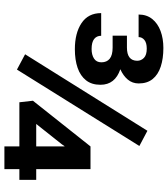

<svg xmlns="http://www.w3.org/2000/svg" viewBox="35 -797 762 872"><g transform="rotate(90 416.0 -361.0)"><path d="M203.5 -320Q130.5 -320 85 -350.2Q39.5 -380.5 39.5 -439.5H142.5Q142.5 -419 157.2 -407.5Q172 -396 202.5 -396Q229 -396 246 -407Q263 -418 263 -440.5Q263 -465 246.8 -478.2Q230.5 -491.5 196 -491.5H142V-556.5H196Q255.5 -556.5 256 -603Q256 -621 242.8 -633.8Q229.5 -646.5 201 -646.5Q174.5 -646.5 161.5 -635.8Q148.5 -625 148.5 -609.5H46Q46 -646 66.2 -671.2Q86.5 -696.5 120.8 -709.2Q155 -722 198 -722Q246 -722 282.5 -710Q319 -698 339 -673.2Q359 -648.5 359 -610Q359 -581.5 341.5 -560.5Q324 -539.5 294.5 -526.5Q365 -502.5 365 -436.5Q365 -436 365 -435.5Q365 -396.5 344.8 -370.8Q324.5 -345 288.2 -332.5Q252 -320 203.5 -320ZM296 -57 226.5 -94 574 -649.5 643 -613ZM748 0H645V-68H444.5L437.5 -129.5L645 -391H748V-144.5H797V-68H748ZM645 -144.5V-272.5L643.5 -273L635.5 -261L543 -144.5Z"/></g></svg>

Font: Roberto Sans
Style: Bold
Weight: 700
Designer: Google (font) & Cristiano Sobral (main changes)
Version: Version 1.000;October 12, 2021;FontCreator 14.0.0.2814 64-bi